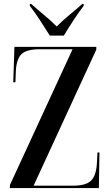

<svg xmlns="http://www.w3.org/2000/svg" viewBox="-20 -951 558 971"><path d="M30 0H480L483 -180H473L470 -124Q466 -62 440 -37Q414 -12 350 -12H150L467 -700V-714H53L47 -535H58L60 -590Q63 -652 88.5 -677Q114 -702 181 -702H347L30 -15ZM232 -771H303Q323 -805 352 -849Q381 -893 403 -921V-931H396Q367 -905 331 -875.5Q295 -846 267 -817Q238 -846 202.5 -875.5Q167 -905 138 -931H131V-921Q153 -893 182 -849Q211 -805 232 -771Z"/></svg>

Font: Noto Serif Display Condensed Semi
Style: Regular
Weight: 600
Width: 3
Designer: Monotype Design Team
Foundry: Monotype Imaging Inc.
Version: Version 1.900